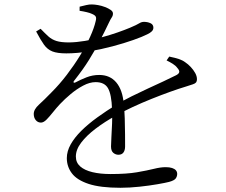

<svg xmlns="http://www.w3.org/2000/svg" viewBox="-20 -811 1040 883"><path d="M166.7 -678.6 146.2 -666.3Q166.7 -627.3 182.4 -605.3Q198.2 -583.4 221.1 -574.4Q244 -565.5 285.1 -565.5Q334.4 -565.5 389.7 -574.7Q445 -583.9 497.8 -598Q550.6 -612.1 592.9 -627Q635.2 -641.9 657.5 -653.3Q671 -659.7 678.2 -666.9Q685.4 -674.1 685.4 -683.7Q685.4 -698.4 671.9 -704.4Q658.4 -710.5 642.2 -710.5Q630.8 -710.5 620.3 -703.8Q609.8 -697 577.5 -683.3Q554 -673.5 520.7 -661.8Q487.3 -650.1 448.7 -639.7Q410.1 -629.4 370.9 -622.9Q331.8 -616.4 298.4 -615.9Q261.4 -615.7 239.7 -622.5Q217.9 -629.4 202.3 -643.7Q186.6 -658.1 166.7 -678.6ZM555.3 -137.9Q555.3 -157.8 555.1 -192.9Q554.9 -228 553.7 -266.2Q552.6 -304.4 549.1 -333.3Q543.9 -396.9 515 -431.6Q486 -466.3 436.3 -466.3Q405.7 -466.3 377.9 -455.4Q350.1 -444.5 326.1 -431.6Q320.9 -429.2 318.8 -431.7Q316.7 -434.2 319.9 -438.4Q362.5 -492.3 388.2 -533.8Q413.9 -575.4 434.5 -613.9Q447.7 -638.4 460.1 -664Q472.5 -689.5 480.3 -705.6Q488.1 -722.5 493.8 -730.6Q499.5 -738.7 499.5 -748.7Q499.5 -758.2 489 -765.4Q478.6 -772.7 462.9 -778.7Q447.2 -784.7 430.9 -787.6Q414.6 -790.5 403 -790.5Q391.7 -791.2 376.5 -787.6Q361.3 -783.9 346.2 -780.3L346 -761.4Q363.7 -758.7 378.7 -755.1Q393.7 -751.6 402.5 -747.3Q417.1 -741.3 420.4 -734.2Q423.8 -727.2 420 -713.8Q413.1 -682.6 394.4 -641.5Q375.8 -600.4 348.1 -555.4Q320.5 -510.5 287.1 -466.8Q253.8 -423.2 217.2 -386.6Q183.1 -351.5 159.1 -329.7Q135 -307.8 135.2 -286.7Q135.4 -268.9 145 -257.9Q154.5 -247 168.9 -247.2Q180.9 -247.6 194.3 -261.2Q207.6 -274.8 223.3 -294.5Q238.9 -314.2 256.1 -332.6Q277.6 -355.4 305.1 -378.4Q332.5 -401.4 362.6 -417.3Q392.6 -433.3 419.8 -433.3Q460.7 -433.3 476.8 -405.1Q492.9 -376.8 495.3 -308.8Q496.9 -276.4 495.4 -242.3Q493.9 -208.2 492.3 -180.2Q490.6 -152.1 490.6 -137.4Q490.6 -116.8 501.2 -108Q511.7 -99.3 524.5 -99.3Q539.9 -99.3 547.6 -109.5Q555.3 -119.7 555.3 -137.9ZM758.4 -550.8 746.1 -533.2Q760.7 -526.2 774.4 -517.6Q788.1 -508.9 795.1 -499.1Q805.9 -487.4 804.3 -479.4Q802.7 -471.5 790.2 -465.1Q764.5 -452.1 730.7 -436.4Q697 -420.7 659.5 -403.5Q622 -386.3 585.1 -367.9Q548.3 -349.5 516.7 -330.5Q469.5 -301.4 427.7 -271.2Q385.9 -241 354.3 -209.8Q322.8 -178.6 305 -146.9Q287.3 -115.3 287.3 -83.8Q287.3 -44.9 310.5 -14Q333.7 16.9 387.6 34.8Q441.6 52.6 533.7 52.6Q576.5 52.6 622 47.6Q667.6 42.7 704.7 36.2Q741.8 29.7 757.5 25.6Q781.8 19 788.4 9.4Q794.9 -0.2 794.9 -11.2Q794.9 -20.8 789 -27.7Q783.1 -34.6 771.3 -38.4Q759.5 -42.2 741.8 -42.2Q718.4 -42.2 687.6 -34.5Q656.7 -26.8 609.6 -18.7Q562.5 -10.6 488.3 -10.6Q440.9 -10.6 404.9 -19.3Q368.9 -28 348.9 -45.6Q328.9 -63.3 328.9 -91.1Q328.9 -122.9 353.3 -155Q377.7 -187.2 419.3 -218.9Q461 -250.6 513.2 -279.5Q548.2 -299.2 590.7 -319Q633.2 -338.7 677.4 -356.4Q721.6 -374.1 762.8 -388.9Q804 -403.7 836.8 -413.5Q856.9 -419.9 867.2 -423.4Q877.6 -426.9 881.7 -432Q885.8 -437.2 885.8 -446.5Q885.8 -460.6 877.7 -475.2Q869.6 -489.8 857.3 -502.9Q845 -516 832.1 -524.5Q819.6 -533.9 802.6 -539.6Q785.6 -545.2 758.4 -550.8Z"/></svg>

Font: Noto Serif JP
Style: Regular
Weight: 200
Designer: Ryoko NISHIZUKA 西塚涼子 (kana & ideographs); Frank Grießhammer (Latin, Greek & Cyrillic); Wenlong ZHANG 张文龙 (bopomofo); San
Foundry: Adobe
Version: Version 2.001;hotconv 1.1.0;makeotfexe 2.6.0